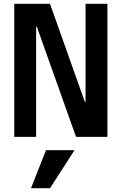

<svg xmlns="http://www.w3.org/2000/svg" viewBox="-20 -720 640 1010"><path d="M430 -700H545V0H380L174 -579H170V0H55V-700H243L426 -185H430ZM372 70H222L143 270H243Z"/></svg>

Font: CommitMonoV143 ExtLt
Style: Regular
Weight: 200
Monospace: yes
Designer: Eigil Nikolajsen
Foundry: Eigil Nikolajsen
Version: Version 1.143